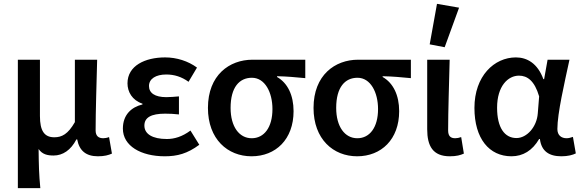

<svg xmlns="http://www.w3.org/2000/svg" viewBox="-20 -802 3028 1000"><path d="M73 178H190C183 105 182 58 181 -26C200 2 227 8 259 8C307 8 349 -20 378 -76H382C393 -17 428 12 490 12C524 12 545 6 563 -2L548 -88C538 -84 526 -82 518 -82C494 -82 478 -93 478 -123C478 -222 483 -368 486 -491H370V-166C334 -103 302 -87 263 -87C211 -87 188 -120 188 -198V-491H73Z M620 -132C620 -42 714 12 838 12C904 12 956 -2 1018 -48L972 -122C929 -90 888 -78 849 -78C774 -78 732 -104 732 -148C732 -190 767 -210 840 -210C862 -210 887 -209 912 -206V-300C888 -298 866 -296 846 -296C786 -296 756 -318 756 -354C756 -392 792 -414 846 -414C888 -414 926 -402 962 -376L1006 -450C960 -484 900 -503 840 -503C736 -503 644 -460 644 -368C644 -324 668 -280 722 -262V-258C664 -244 620 -204 620 -132Z M1290 12C1416 12 1509 -76 1509 -223C1509 -306 1478 -370 1423 -401V-405C1476 -404 1515 -400 1570 -395V-491H1295C1175 -491 1063 -411 1063 -240C1063 -77 1166 12 1290 12ZM1292 -397C1360 -397 1399 -321 1399 -234C1399 -139 1356 -82 1291 -82C1226 -82 1181 -142 1181 -240C1181 -348 1227 -397 1292 -397Z M1840 12C1966 12 2059 -76 2059 -223C2059 -306 2028 -370 1973 -401V-405C2026 -404 2065 -400 2120 -395V-491H1845C1725 -491 1613 -411 1613 -240C1613 -77 1716 12 1840 12ZM1842 -397C1910 -397 1949 -321 1949 -234C1949 -139 1906 -82 1841 -82C1776 -82 1731 -142 1731 -240C1731 -348 1777 -397 1842 -397Z M2323 12C2358 12 2378 6 2396 -2L2382 -88C2371 -84 2360 -82 2351 -82C2327 -82 2314 -93 2314 -123C2314 -222 2319 -368 2322 -491H2205V-129C2205 -42 2234 12 2323 12ZM2218 -571 2296 -556 2371 -762 2256 -782Z M2644 12C2704 12 2753 -18 2788 -78H2792C2800 -14 2840 12 2904 12C2938 12 2963 5 2979 -3L2964 -89C2953 -85 2941 -82 2931 -82C2904 -82 2883 -97 2883 -130C2883 -212 2920 -370 2946 -491H2832L2814 -390H2810C2780 -472 2725 -503 2667 -503C2554 -503 2451 -406 2451 -240C2451 -80 2528 12 2644 12ZM2569 -241C2569 -354 2626 -408 2683 -408C2726 -408 2764 -382 2788 -300L2781 -212C2776 -141 2724 -83 2670 -83C2608 -83 2569 -137 2569 -241Z"/></svg>

Font: DAIFUKU Sans Semibold
Style: Regular
Weight: 600
Designer: Original font ‘Source Sans 3’ : Paul D. Hunt
Foundry: Daifuku
Version: Version 1.000